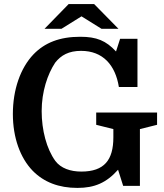

<svg xmlns="http://www.w3.org/2000/svg" viewBox="-20 -910 805 940"><path d="M560 -769 441 -890H316L198 -769H281L379 -830L477 -769ZM378 -70C325 -70 278 -86 251 -122C208 -181 184 -273 184 -366C184 -462 213 -547 250 -603C279 -640 317 -661 377 -661C484 -661 545 -591 562 -484H653V-720H568L548 -658C499 -711 453 -730 373 -730C272 -730 199 -701 144 -644C80 -577 43 -471 43 -352C43 -236 79 -137 140 -74C195 -18 268 10 359 10C443 10 501 -15 558 -79L583 0H665V-278L749 -299V-359H451V-299L535 -278V-238C535 -127 491 -70 378 -70Z"/></svg>

Font: Domine
Style: Bold
Weight: 700
Designer: Pablo Impallari, Rodrigo Fuenzalida, Brenda Gallo
Foundry: Pablo Impallari, Rodrigo Fuenzalida, Brenda Gallo
Version: Version 2.000